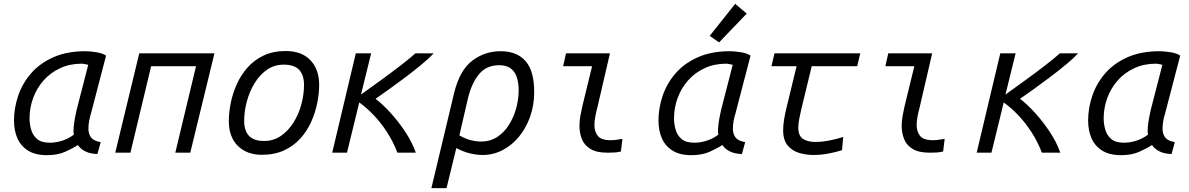

<svg xmlns="http://www.w3.org/2000/svg" viewBox="-20 -796 6200 1001"><path d="M225 13Q164 13 126 -11Q88 -35 70.5 -75.5Q53 -116 53 -168Q53 -232 74.5 -296Q96 -360 141 -412.5Q186 -465 257 -497Q328 -529 426 -529Q447 -529 480.5 -524Q514 -519 533 -506L455 -207Q448 -184 444.5 -164.5Q441 -145 441 -125Q441 -97 455 -79Q469 -61 505 -55L488 7Q451 6 425.5 -6.5Q400 -19 386 -40Q362 -24 321.5 -5.5Q281 13 225 13ZM240 -52Q273 -52 306 -63Q339 -74 365 -94Q362 -108 364 -131.5Q366 -155 370.5 -179.5Q375 -204 379 -221L440 -458Q438 -459 425 -461.5Q412 -464 406 -464Q344 -464 293.5 -440.5Q243 -417 207.5 -377Q172 -337 153 -285.5Q134 -234 134 -178Q134 -151 142 -121.5Q150 -92 172.5 -72Q195 -52 240 -52Z M581 0 706 -518H1098L972 0H894L1002 -451H768L660 0Z M1345 11Q1267 11 1220 -35.5Q1173 -82 1173 -165Q1173 -209 1183 -259Q1193 -309 1214.5 -357Q1236 -405 1270.5 -444Q1305 -483 1354.5 -506.5Q1404 -530 1470 -530Q1553 -530 1598.5 -482Q1644 -434 1644 -354Q1644 -309 1634 -259Q1624 -209 1602.5 -161Q1581 -113 1546 -74Q1511 -35 1461 -12Q1411 11 1345 11ZM1357 -61Q1406 -61 1444.5 -87.5Q1483 -114 1510 -157Q1537 -200 1551 -251.5Q1565 -303 1565 -354Q1565 -404 1540 -431.5Q1515 -459 1459 -459Q1410 -459 1372 -432.5Q1334 -406 1307.5 -362.5Q1281 -319 1267 -267.5Q1253 -216 1253 -165Q1253 -115 1278 -88Q1303 -61 1357 -61Z M1712 0 1835 -518H1915L1862 -303Q1912 -339 1964.5 -377Q2017 -415 2064.5 -451.5Q2112 -488 2146 -518H2241Q2219 -494 2180 -461.5Q2141 -429 2096 -395Q2051 -361 2009 -331Q1967 -301 1938 -281Q1977 -251 2018 -205.5Q2059 -160 2094 -107Q2129 -54 2148 0H2052Q2029 -59 1997.5 -107.5Q1966 -156 1929.5 -194.5Q1893 -233 1853 -262L1789 0Z M2229 185 2348 -313Q2377 -430 2442 -479.5Q2507 -529 2591 -529Q2674 -529 2719.5 -478Q2765 -427 2765 -316Q2765 -247 2743.5 -187Q2722 -127 2685 -82.5Q2648 -38 2599.5 -13Q2551 12 2497 12Q2466 12 2431.5 4Q2397 -4 2359 -24L2308 185ZM2488 -58Q2535 -58 2571.5 -81.5Q2608 -105 2633 -144.5Q2658 -184 2671 -231Q2684 -278 2684 -324Q2684 -389 2659.5 -422.5Q2635 -456 2582 -456Q2517 -456 2478.5 -410.5Q2440 -365 2420 -285L2375 -90Q2407 -72 2435 -65Q2463 -58 2488 -58Z M3147 0Q3091 0 3059 -19Q3027 -38 3014 -70Q3001 -102 3001 -140Q3001 -165 3005.5 -190.5Q3010 -216 3016 -242L3067 -451H2916L2931 -518H3160L3095 -238Q3088 -212 3083.5 -188Q3079 -164 3079 -143Q3079 -111 3096.5 -88Q3114 -65 3164 -65Q3183 -65 3199 -68Q3215 -71 3225 -72L3217 -5Q3219 -7 3203.5 -3.5Q3188 0 3147 0Z M3585 13Q3524 13 3486 -11Q3448 -35 3430.5 -75.5Q3413 -116 3413 -168Q3413 -232 3434.5 -296Q3456 -360 3501 -412.5Q3546 -465 3617 -497Q3688 -529 3786 -529Q3807 -529 3840.5 -524Q3874 -519 3893 -506L3815 -207Q3808 -184 3804.5 -164.5Q3801 -145 3801 -125Q3801 -97 3815 -79Q3829 -61 3865 -55L3848 7Q3811 6 3785.5 -6.5Q3760 -19 3746 -40Q3722 -24 3681.5 -5.5Q3641 13 3585 13ZM3600 -52Q3633 -52 3666 -63Q3699 -74 3725 -94Q3722 -108 3724 -131.5Q3726 -155 3730.5 -179.5Q3735 -204 3739 -221L3800 -458Q3798 -459 3785 -461.5Q3772 -464 3766 -464Q3704 -464 3653.5 -440.5Q3603 -417 3567.5 -377Q3532 -337 3513 -285.5Q3494 -234 3494 -178Q3494 -151 3502 -121.5Q3510 -92 3532.5 -72Q3555 -52 3600 -52ZM3729 -575 3680 -609 3813 -776 3873 -725Z M4221 12Q4184 12 4147.5 1.5Q4111 -9 4087 -37Q4063 -65 4063 -117Q4063 -144 4068 -174Q4073 -204 4080 -232L4133 -451H4002L4018 -518H4465L4449 -451H4212L4157 -224Q4152 -201 4147 -177Q4142 -153 4142 -132Q4142 -87 4167 -71.5Q4192 -56 4230 -56Q4266 -56 4306 -64Q4346 -72 4376 -82L4370 -13Q4339 -3 4299.5 4.5Q4260 12 4221 12Z M4827 0Q4771 0 4739 -19Q4707 -38 4694 -70Q4681 -102 4681 -140Q4681 -165 4685.5 -190.5Q4690 -216 4696 -242L4747 -451H4596L4611 -518H4840L4775 -238Q4768 -212 4763.5 -188Q4759 -164 4759 -143Q4759 -111 4776.5 -88Q4794 -65 4844 -65Q4863 -65 4879 -68Q4895 -71 4905 -72L4897 -5Q4899 -7 4883.5 -3.5Q4868 0 4827 0Z M5072 0 5195 -518H5275L5222 -303Q5272 -339 5324.5 -377Q5377 -415 5424.5 -451.5Q5472 -488 5506 -518H5601Q5579 -494 5540 -461.5Q5501 -429 5456 -395Q5411 -361 5369 -331Q5327 -301 5298 -281Q5337 -251 5378 -205.5Q5419 -160 5454 -107Q5489 -54 5508 0H5412Q5389 -59 5357.5 -107.5Q5326 -156 5289.5 -194.5Q5253 -233 5213 -262L5149 0Z M5825 13Q5764 13 5726 -11Q5688 -35 5670.5 -75.5Q5653 -116 5653 -168Q5653 -232 5674.5 -296Q5696 -360 5741 -412.5Q5786 -465 5857 -497Q5928 -529 6026 -529Q6047 -529 6080.5 -524Q6114 -519 6133 -506L6055 -207Q6048 -184 6044.5 -164.5Q6041 -145 6041 -125Q6041 -97 6055 -79Q6069 -61 6105 -55L6088 7Q6051 6 6025.5 -6.5Q6000 -19 5986 -40Q5962 -24 5921.5 -5.5Q5881 13 5825 13ZM5840 -52Q5873 -52 5906 -63Q5939 -74 5965 -94Q5962 -108 5964 -131.5Q5966 -155 5970.5 -179.5Q5975 -204 5979 -221L6040 -458Q6038 -459 6025 -461.5Q6012 -464 6006 -464Q5944 -464 5893.5 -440.5Q5843 -417 5807.5 -377Q5772 -337 5753 -285.5Q5734 -234 5734 -178Q5734 -151 5742 -121.5Q5750 -92 5772.5 -72Q5795 -52 5840 -52Z"/></svg>

Font: Ubuntu Sans Mono
Style: Italic
Weight: 400
Italic angle: -13.5°
Monospace: yes
Designer: Dalton Maag Ltd
Foundry: Dalton Maag Ltd
Version: Version 1.006